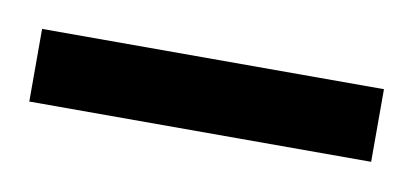

<svg xmlns="http://www.w3.org/2000/svg" viewBox="-26 -714 325 151"><g transform="rotate(10 136.5 -639.0)"><path d="M0 -610V-668H273V-610Z"/></g></svg>

Font: Saira Semi Condensed
Style: Regular
Weight: 400
Width: 4
Designer: Hector Gatti with collaboration of the Omnibus-Type team
Foundry: Omnibus-Type
Version: Version 1.001; ttfautohint (v1.8)